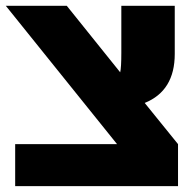

<svg xmlns="http://www.w3.org/2000/svg" viewBox="-32 -636 651 658"><path d="M566.9 -616.2V-451.2Q566.9 -324.7 463.9 -283.2L578.1 -142.1V2H20V-142.1H369.1L-12.2 -616.2H196.8L379.9 -388.2Q383.8 -404.3 383.8 -455.1V-616.2Z"/></svg>

Font: LT Superior Black
Style: Regular
Weight: 900
Designer: Daniel Lyons
Foundry: LyonsType
Version: Version 2.005